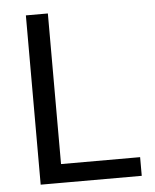

<svg xmlns="http://www.w3.org/2000/svg" viewBox="-49 -681 584 722"><g transform="rotate(-5 243.5 -319.5)"><path d="M158.5 -639V0H75.5V-639ZM120 0V-70.5H457V0Z"/></g></svg>

Font: Anek Kannada Medium
Style: Regular
Weight: 400
Version: Version 1.003